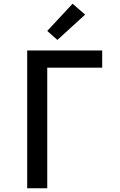

<svg xmlns="http://www.w3.org/2000/svg" viewBox="-20 -1004 640 1024"><path d="M125 0V-735H525V-643H232V0ZM286 -791 232 -839 367 -984 434 -926Z"/></svg>

Font: Iosevka Aile Semibold
Style: Regular
Weight: 600
Designer: Belleve Invis
Foundry: Belleve Invis
Version: Version 31.1.0; ttfautohint (v1.8.4)